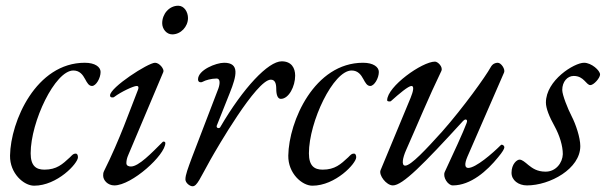

<svg xmlns="http://www.w3.org/2000/svg" viewBox="-20 -633 2114 670"><path d="M99 15C180 15 252 -63 252 -84C252 -91 250 -97 244 -97C236 -97 233 -93 224 -84C198 -60 178 -41 135 -41C106 -41 87 -54 87 -98C87 -208 172 -387 236 -387C258 -387 269 -372 277 -357C284 -344 290 -333 301 -333C315 -333 331 -360 331 -382C331 -399 312 -414 276 -414C106 -414 17 -210 15 -90C14 -28 63 15 99 15Z M581 -513C611 -513 636 -540 636 -570C636 -591 623 -613 602 -613C570 -613 546 -584 546 -552C546 -532 561 -513 581 -513ZM379 14C440 14 557 -92 557 -134C557 -137 554 -139 551 -139C549 -139 548 -138 547 -137C509 -99 464 -52 437 -52C430 -52 421 -54 421 -64C421 -72 423 -82 428 -93L550 -382C554 -391 537 -414 521 -414C497 -414 364 -328 364 -300C364 -295 367 -293 372 -293C374 -293 377 -293 379 -295C403 -313 446 -333 457 -333C464 -333 464 -327 462 -321C433 -248 398 -146 343 -36C340 -30 340 -25 340 -20C340 -4 356 14 379 14Z M652 17C668 17 678 -11 714 -75C736 -114 875 -355 925 -355C939 -355 944 -343 944 -323C944 -302 949 -288 960 -288C988 -288 1010 -332 1010 -369C1010 -396 997 -419 963 -419C916 -419 829 -327 749 -190C748 -187 745 -186 742 -186C738 -186 734 -190 737 -196L782 -309C806 -369 817 -414 762 -414C734 -414 671 -389 671 -356C671 -349 675 -346 680 -346C683 -346 685 -346 688 -348C697 -353 717 -359 736 -359C749 -359 748 -341 742 -324L650 -84C636 -46 627 -23 627 -7C627 5 642 17 652 17Z M1070 15C1151 15 1223 -63 1223 -84C1223 -91 1221 -97 1215 -97C1207 -97 1204 -93 1195 -84C1169 -60 1149 -41 1106 -41C1077 -41 1058 -54 1058 -98C1058 -208 1143 -387 1207 -387C1229 -387 1240 -372 1248 -357C1255 -344 1261 -333 1272 -333C1286 -333 1302 -360 1302 -382C1302 -399 1283 -414 1247 -414C1077 -414 988 -210 986 -90C985 -28 1034 15 1070 15Z M1351 14C1385 14 1457 -59 1596 -211C1599 -214 1602 -216 1605 -216C1609 -216 1612 -212 1608 -203C1598 -175 1560 -93 1532 -33C1524 -15 1543 14 1560 14C1623 14 1680 -37 1718 -84C1734 -103 1740 -114 1740 -119C1740 -124 1735 -128 1731 -128C1730 -128 1729 -128 1728 -127C1698 -97 1640 -47 1614 -47C1602 -47 1600 -60 1611 -86L1739 -380C1744 -391 1729 -414 1717 -414C1709 -414 1699 -411 1692 -398C1675 -367 1598 -259 1523 -174C1467 -112 1414 -55 1394 -55C1380 -55 1385 -82 1397 -109C1437 -199 1476 -294 1520 -385C1527 -399 1508 -418 1498 -418C1453 -418 1331 -331 1331 -283C1331 -280 1335 -279 1339 -279C1341 -279 1343 -279 1344 -280C1373 -306 1405 -333 1416 -333C1426 -333 1422 -314 1413 -292L1308 -39C1301 -22 1328 14 1351 14Z M1819 14C1899 14 2005 -44 2005 -123C2005 -153 1989 -200 1975 -227C1961 -254 1942 -302 1942 -319C1942 -348 1960 -368 1982 -368C2000 -368 2011 -360 2019 -352C2027 -344 2033 -336 2040 -336C2052 -336 2074 -361 2074 -373C2074 -387 2044 -414 2018 -414C1984 -414 1885 -353 1885 -275C1885 -255 1897 -225 1915 -193C1933 -160 1944 -124 1944 -95C1943 -65 1920 -34 1884 -34C1854 -34 1838 -46 1824 -57C1812 -67 1802 -76 1793 -76C1784 -76 1765 -61 1765 -30C1765 -4 1789 14 1819 14Z"/></svg>

Font: EB Garamond
Style: Italic
Weight: 400
Italic angle: -17.2°
Designer: Georg Duffner and Octavio Pardo
Foundry: Georg Duffner
Version: Version 1.000;PS 001.000;hotconv 1.0.88;makeotf.lib2.5.64775